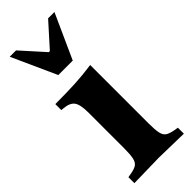

<svg xmlns="http://www.w3.org/2000/svg" viewBox="-237 -739 771 771"><g transform="rotate(-45 148.5 -353.5)"><path d="M10 3V-31L28 -34Q50 -38 61 -45.5Q72 -53 76 -71.5Q80 -90 80 -124V-329Q80 -373 67.5 -390.5Q55 -408 21 -411L10 -412V-446Q75 -446 123.5 -448.5Q172 -451 220 -458V-124Q220 -90 224 -71.5Q228 -53 239.5 -45.5Q251 -38 273 -34L291 -31V3L151 0ZM101 -520 15 -710H51L139 -612H145L233 -710H269L183 -520Z"/></g></svg>

Font: Baskervville SC
Style: Regular
Weight: 400
Designer: Alexis Faudot, Rémi Forte, Morgane Pierson, Rafael Ribas, Tanguy Vanlaeys, Rosalie Wagner, Thomas Huot-Marchand
Foundry: ANRT
Version: Version 1.100